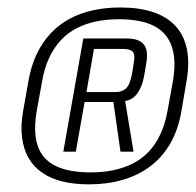

<svg xmlns="http://www.w3.org/2000/svg" viewBox="-20 -754 524 514"><path d="M218 -260.5Q267 -260.5 308.5 -272.5Q350 -284.5 382.2 -308.8Q414.5 -333 435.8 -369.8Q457 -406.5 465.5 -455.5L479.5 -537.5Q488 -587 480 -624Q472 -661 448.8 -685.5Q425.5 -710 388.5 -722Q351.5 -734 302.5 -734Q263.5 -734 229 -726.5Q194.5 -719 166 -703.5Q137.5 -688 115.5 -664.5Q93.5 -641 78.5 -609.8Q63.5 -578.5 56.5 -539L42 -457.5Q35 -417.5 39 -386Q43 -354.5 56.5 -331Q70 -307.5 92.8 -291.8Q115.5 -276 147 -268.2Q178.5 -260.5 218 -260.5ZM222 -292.5Q190 -292.5 164 -298Q138 -303.5 119 -315.2Q100 -327 88.8 -346.2Q77.5 -365.5 74.8 -393.2Q72 -421 78.5 -458L92.5 -535Q98.5 -571.5 111.8 -599.5Q125 -627.5 143.5 -647Q162 -666.5 186 -678.8Q210 -691 238.2 -696.8Q266.5 -702.5 299 -702.5Q331 -702.5 357.2 -696.8Q383.5 -691 402.2 -678.8Q421 -666.5 432.2 -646.8Q443.5 -627 446.2 -599.2Q449 -571.5 442.5 -534.5L429 -460Q422.5 -423 409.5 -395Q396.5 -367 377.8 -347.5Q359 -328 335 -316Q311 -304 282.8 -298.2Q254.5 -292.5 222 -292.5ZM149.5 -348H183L206.5 -481H283.5L302.5 -348H337.5L315 -483.5Q336 -487 348.5 -505.2Q361 -523.5 365.5 -549L371.5 -584Q375.5 -606.5 371.8 -621.2Q368 -636 355.2 -643.5Q342.5 -651 318 -651H203ZM211.5 -507.5 231.5 -623H307.5Q324.5 -623 331.8 -618.5Q339 -614 339.5 -604Q340 -594 337 -578.5L333.5 -556.5Q327.5 -525.5 316.5 -516.5Q305.5 -507.5 290.5 -507.5Z"/></svg>

Font: Anybody UltraCondensed Thin Light
Style: Italic
Weight: 300
Italic angle: -10°
Version: Version 1.111